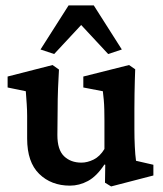

<svg xmlns="http://www.w3.org/2000/svg" viewBox="-20 -669 595 701"><path d="M476.6 -82 540 -67.4V-28.3L385.7 11.7L363.3 -2L364.3 -67.4L361.3 -68.4Q333 -25.4 301.3 -8.3Q269.5 8.8 235.4 8.8Q167 8.8 123 -34.2Q79.1 -77.1 79.1 -163.1V-246.1Q79.1 -265.6 77.6 -288.6Q76.2 -311.5 74.2 -335.9L7.8 -349.6V-389.6L171.9 -431.6L195.3 -415Q193.4 -385.7 191.9 -346.7Q190.4 -307.6 190.4 -266.6L189.5 -175.8Q189.5 -122.1 213.9 -98.6Q238.3 -75.2 277.3 -75.2Q298.8 -75.2 321.8 -86.4Q344.7 -97.7 361.3 -125V-229.5Q361.3 -250 360.8 -268.6Q360.4 -287.1 358.9 -304.2Q357.4 -321.3 355.5 -335.9L284.2 -349.6V-389.6L451.2 -431.6L473.6 -416Q472.7 -394.5 472.2 -373Q471.7 -351.6 471.2 -327.1Q470.7 -302.7 470.7 -272.5V-197.3Q470.7 -164.1 472.2 -133.8Q473.6 -103.5 476.6 -82ZM424.8 -488.3 375 -471.7 245.1 -611.3H307.6L177.7 -471.7L127.9 -488.3L230.5 -649.4H322.3Z"/></svg>

Font: Crimson Pro ExtraLight SemiBold
Style: Regular
Weight: 600
Version: Version 1.002